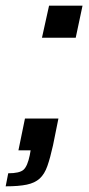

<svg xmlns="http://www.w3.org/2000/svg" viewBox="-45 -530 314 677"><path d="M103 -397 128 -510H246L222 -397ZM-25 127 -16 81Q24 81 38 68.5Q52 56 60 17L63 0H20L43 -112H161L142 -18Q132 27 122 55.5Q112 84 95 99.5Q78 115 49.5 121Q21 127 -25 127Z"/></svg>

Font: Saira Medium
Style: Italic
Weight: 500
Italic angle: -12°
Designer: Hector Gatti with collaboration of the Omnibus-Type team
Foundry: Omnibus-Type
Version: Version 1.100; ttfautohint (v1.8.3)